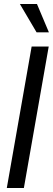

<svg xmlns="http://www.w3.org/2000/svg" viewBox="-20 -946 266 966"><path d="M100.1 0H14.2L139.2 -711.9H225.1ZM226.1 -783.2H164.1L80.1 -925.8H166Z"/></svg>

Font: Creato Display
Style: Italic
Weight: 400
Italic angle: -10°
Version: Version 1.000